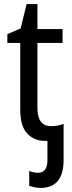

<svg xmlns="http://www.w3.org/2000/svg" viewBox="-20 -679 350 939"><path d="M291 103V-73Q262 -62 230 -62Q163 -62 163 -151V-469H286V-537H163V-659H110L81 -540L16 -512V-469H79V-144Q79 -61 113.5 -25.5Q148 10 199 10H212V104Q212 166 166 166Q145 166 123 157V230Q132 233 147 236.5Q162 240 178 240Q291 240 291 103Z"/></svg>

Font: Noto Sans UI SemiCondensed
Style: Regular
Weight: 400
Width: 4
Designer: Monotype Design Team
Foundry: Monotype Imaging Inc.
Version: 1.001